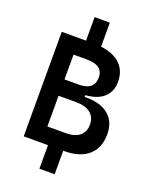

<svg xmlns="http://www.w3.org/2000/svg" viewBox="-180 -946 946 1197"><g transform="rotate(20 293.0 -347.0)"><path d="M234.4 156.2V0H73.2V-693.4H234.4V-849.6H335.4V-690.4Q419.4 -680.2 464.6 -636.5Q509.8 -592.8 509.8 -520Q509.8 -454.6 467.3 -416.3Q424.8 -377.9 346.2 -372.6V-360.8H357.4Q453.6 -360.8 506.1 -316.4Q558.6 -272 558.6 -190.4Q558.6 -99.6 502.7 -49.8Q446.8 0 343.8 0H335.4V156.2ZM190.9 -312V-108.4H315.4Q373 -108.4 404.8 -135Q436.5 -161.6 436.5 -210Q436.5 -258.3 403.1 -285.2Q369.6 -312 308.6 -312ZM190.9 -420.4H286.1Q387.7 -420.4 387.7 -505.4Q387.7 -585 279.3 -585H190.9Z"/></g></svg>

Font: Cascadia Mono PL SemiBold
Style: Regular
Weight: 600
Monospace: yes
Designer: Aaron Bell
Foundry: Saja Typeworks
Version: Version 2404.023; ttfautohint (v1.8.4)